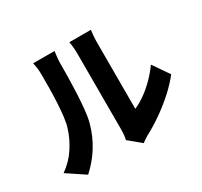

<svg xmlns="http://www.w3.org/2000/svg" viewBox="-166 -991 1332 1267"><g transform="rotate(-30 500.0 -358.0)"><path d="M497 -23Q501 -38 503 -58.5Q505 -79 505 -101Q505 -112 505 -145Q505 -178 505 -224Q505 -270 505 -324Q505 -378 505 -433Q505 -488 505 -537Q505 -586 505 -623.5Q505 -661 505 -679Q505 -715 501 -741.5Q497 -768 497 -769H661Q661 -768 657.5 -741Q654 -714 654 -678Q654 -660 654 -627.5Q654 -595 654 -553Q654 -511 654 -464.5Q654 -418 654 -373Q654 -328 654 -287.5Q654 -247 654 -216.5Q654 -186 654 -171Q694 -188 735.5 -217.5Q777 -247 816.5 -286.5Q856 -326 889 -372L973 -250Q933 -198 874.5 -145.5Q816 -93 753.5 -50Q691 -7 635 22Q618 32 607.5 40Q597 48 589 53ZM32 -40Q99 -87 140.5 -151.5Q182 -216 201 -278Q212 -309 218 -357Q224 -405 227 -460Q230 -515 230.5 -570Q231 -625 231 -671Q231 -703 228 -726Q225 -749 220 -768H383Q383 -767 381 -752.5Q379 -738 377 -716.5Q375 -695 375 -673Q375 -627 374 -568.5Q373 -510 370 -449Q367 -388 361.5 -333.5Q356 -279 346 -241Q323 -155 277.5 -81.5Q232 -8 167 50Z"/></g></svg>

Font: Noto Sans SC Thin ExtraBold
Style: Regular
Weight: 800
Version: Version 2.004-H2;hotconv 1.0.118;makeotfexe 2.5.65603